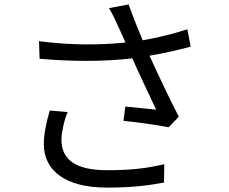

<svg xmlns="http://www.w3.org/2000/svg" viewBox="-20 -814 1040 872"><path d="M206 -312C190 -258 179 -203 179 -160C179 -36 281 38 465 38C596 38 663 26 725 15L726 -68C656 -53 597 -41 466 -41C318 -41 259 -93 259 -180C259 -210 271 -267 287 -305ZM831 -681C763 -659 696 -643 628 -631C606 -684 588 -728 564 -794L475 -777C491 -750 500 -731 517 -694L550 -621C436 -609 301 -608 157 -627L160 -547C311 -534 453 -534 581 -549C611 -480 661 -377 689 -316C656 -319 587 -327 549 -330L541 -265C605 -259 703 -245 746 -236L792 -284C749 -367 695 -482 659 -561C720 -571 785 -586 846 -602Z"/></svg>

Font: Noto Sans JP Regular
Style: Regular
Weight: 400
Designer: Ryoko NISHIZUKA (kana & ideographs); Paul D. Hunt (Latin, Greek & Cyrillic); Wenlong ZHANG (bopomofo); Sandoll Communica
Foundry: Adobe Systems Incorporated
Version: Version 1.004;PS 1.004;hotconv 1.0.82;makeotf.lib2.5.63406